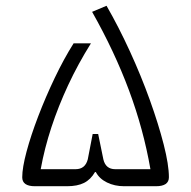

<svg xmlns="http://www.w3.org/2000/svg" viewBox="-20 -645 662 665"><path d="M101 0Q57 0 57 -31Q57 -64 72 -120Q87 -176 112.5 -242.5Q138 -309 169.5 -375Q201 -441 235 -495H295Q250 -423 216 -350Q182 -277 158 -204Q134 -131 121 -59H242Q275 -59 284 -93L301 -181H320L338 -93Q346 -59 379 -59H501Q477 -197 427 -331.5Q377 -466 299 -604L349 -625Q391 -552 430 -467Q469 -382 499 -298.5Q529 -215 547 -144.5Q565 -74 565 -31Q565 0 520 0H410Q377 0 350.5 -13Q324 -26 312 -49H309Q294 -23 271 -11.5Q248 0 212 0Z"/></svg>

Font: Changa ExtraLight
Style: Regular
Weight: 250
Designer: Eduardo Rodriguez Tunni
Foundry: Eduardo Rodriguez Tunni
Version: Version 3.002; ttfautohint (v1.8.2)